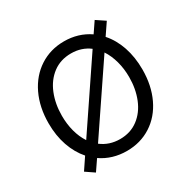

<svg xmlns="http://www.w3.org/2000/svg" viewBox="-134 -681 828 833"><g transform="rotate(-30 280.0 -264.0)"><path d="M73.2 -4.9 112.3 -63Q80.1 -99.6 62.5 -150.6Q44.9 -201.7 44.9 -262.7Q44.9 -343.3 74.7 -405.8Q104.5 -468.3 158.2 -503.2Q211.9 -538.1 280.3 -538.1Q351.6 -538.1 407.2 -500L442.4 -551.8L486.3 -522.5L446.8 -464.4Q479.5 -427.7 497.1 -376Q514.6 -324.2 514.6 -262.7Q514.6 -182.6 485.1 -120.4Q455.6 -58.1 402.1 -23.7Q348.6 10.7 280.3 10.7Q208 10.7 151.9 -27.8L116.2 24.4ZM448.2 -262.7Q448.2 -304.2 438 -341.8Q427.7 -379.4 408.7 -408.2L186.5 -79.6Q226.6 -48.8 280.3 -48.8Q332.5 -48.8 370.6 -77.4Q408.7 -106 428.5 -154.8Q448.2 -203.6 448.2 -262.7ZM149.9 -118.7 372.1 -447.8Q333 -477.5 280.3 -477.5Q227.5 -477.5 189.2 -448.7Q150.9 -419.9 131.1 -370.8Q111.3 -321.8 111.3 -262.7Q111.3 -221.2 121.1 -184.3Q130.9 -147.5 149.9 -118.7Z"/></g></svg>

Font: Pretendard GOV Light
Style: Regular
Weight: 300
Designer: Base glyphs from Inter by Rasmus Andersson; Hangeul glyphs from Noto Sans CJK(Source Han Sans) by Jang Soo-young and Kan
Foundry: Kil Hyung-jin
Version: Version 1.309